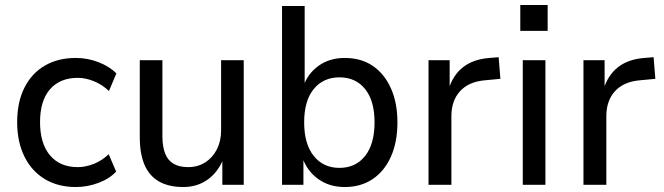

<svg xmlns="http://www.w3.org/2000/svg" viewBox="-20 -743 2668 772"><path d="M285 9Q213 9 160 -23Q107 -55 78 -114Q49 -173 49 -252Q49 -332 78 -390Q107 -448 160 -479Q213 -510 285 -510Q332 -510 376 -493Q420 -476 448 -448L418 -377Q391 -403 357.5 -416.5Q324 -430 293 -430Q221 -430 181 -384Q141 -338 141 -252Q141 -166 181 -118.5Q221 -71 293 -71Q324 -71 357 -84Q390 -97 417 -123L447 -53Q420 -24 375.5 -7.5Q331 9 285 9Z M717 9Q658 9 619 -13.5Q580 -36 561 -80.5Q542 -125 542 -192V-501H633V-195Q633 -155 643.5 -127Q654 -99 677 -85Q700 -71 737 -71Q775 -71 805 -90Q835 -109 852 -142.5Q869 -176 869 -218V-501H960V0H874V-111H881Q859 -53 816.5 -22Q774 9 717 9Z M1366 9Q1304 9 1259 -23.5Q1214 -56 1195 -112H1200V0H1114V-719H1205V-394H1199Q1217 -447 1261 -478.5Q1305 -510 1366 -510Q1432 -510 1479 -478Q1526 -446 1552 -387.5Q1578 -329 1578 -251Q1578 -172 1552 -113.5Q1526 -55 1478.5 -23Q1431 9 1366 9ZM1345 -68Q1410 -68 1448 -116Q1486 -164 1486 -251Q1486 -338 1448 -385Q1410 -432 1345 -432Q1280 -432 1241.5 -385Q1203 -338 1203 -251Q1203 -164 1241.5 -116Q1280 -68 1345 -68Z M1703 0V-501H1788V-382H1783Q1801 -441 1842 -473Q1883 -505 1948 -510L1985 -513L1992 -426L1928 -420Q1864 -414 1829.5 -376Q1795 -338 1795 -276V0Z M2072 -619V-723H2182V-619ZM2082 0V-501H2173V0Z M2326 0V-501H2411V-382H2406Q2424 -441 2465 -473Q2506 -505 2571 -510L2608 -513L2615 -426L2551 -420Q2487 -414 2452.5 -376Q2418 -338 2418 -276V0Z"/></svg>

Font: Nunitoga
Style: Medium
Weight: 500
Designer: Vernon Adams
Foundry: Vernon Adams
Version: Version 1.0